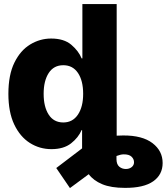

<svg xmlns="http://www.w3.org/2000/svg" viewBox="-20 -748 844 973"><path d="M240.7 7.8Q180.7 7.8 131.1 -23.7Q81.5 -55.2 52 -117.4Q22.5 -179.7 22.5 -272.5Q22.5 -368.7 53 -430.7Q83.5 -492.7 133.1 -522.7Q182.6 -552.7 239.3 -552.7Q304.2 -552.7 341.3 -521.2Q378.4 -489.7 393.6 -452.1H397.5V-727.5H571.3V-60.5Q587.4 -61.5 604 -61.5Q701.2 -62 752.7 -22.7Q804.2 16.6 804.2 78.1Q804.2 137.2 756.3 170.9Q708.5 204.6 612.8 204.1Q542.5 204.1 498 185.5Q453.6 167 429.7 134.8L334.5 205.1L265.1 103.5L396 3.9V-88.9H393.6Q377.4 -50.8 340.1 -21.5Q302.7 7.8 240.7 7.8ZM300.8 -127.4Q348.1 -127.4 374.8 -167Q401.4 -206.5 401.4 -272.5Q401.4 -339.4 375 -378.4Q348.6 -417.5 300.8 -417.5Q252.4 -417.5 226.8 -377.9Q201.2 -338.4 201.2 -272.5Q201.2 -206.5 226.8 -167Q252.4 -127.4 300.8 -127.4ZM570.3 59.6Q570.8 85.4 584.7 96.9Q598.6 108.4 617.7 108.4Q635.3 108.4 647.2 98.9Q659.2 89.4 659.2 74.2Q659.2 58.1 646.5 45.9Q633.8 33.7 605.5 34.2Q590.8 34.7 570.3 42.5Z"/></svg>

Font: Inter Tight ExtraBold
Style: Regular
Weight: 800
Designer: Rasmus Andersson
Foundry: rsms
Version: Version 3.004; ttfautohint (v1.8.4.7-5d5b)